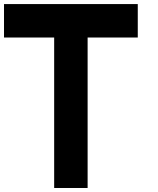

<svg xmlns="http://www.w3.org/2000/svg" viewBox="-20 -937 790 957"><path d="M0 -750V-916.7H666.7V-750H416.7V0H250V-750Z"/></svg>

Font: Galmuri11 Bold
Style: Regular
Weight: 700
Designer: Lee Minseo (quiple)
Version: Version 2.397;hotconv 1.1.1;makeotfexe 2.6.0 DEVELOPMENT